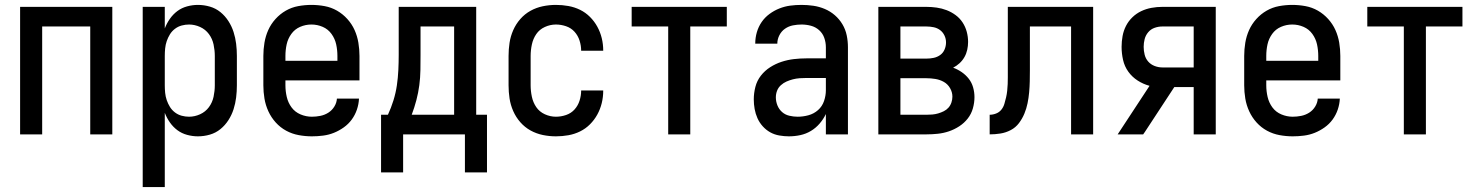

<svg xmlns="http://www.w3.org/2000/svg" viewBox="-20 -548 6040 783"><path d="M62 0V-520H438V0H348V-440H152V0Z M562 215V-520H652V-432Q660 -453 673 -471.5Q686 -490 703.5 -503Q721 -516 743 -522Q765 -528 787 -528Q812 -528 836 -521Q860 -514 879 -498.5Q898 -483 911.5 -462Q925 -441 932.5 -417.5Q940 -394 943 -369.5Q946 -345 946 -320V-200Q946 -175 943 -150.5Q940 -126 932.5 -102.5Q925 -79 911.5 -58Q898 -37 879 -21.5Q860 -6 836 1Q812 8 787 8Q765 8 743 2Q721 -4 703.5 -17Q686 -30 673 -48.5Q660 -67 652 -88V215ZM751 -72Q774 -72 796 -82Q818 -92 832 -111Q846 -130 851 -153.5Q856 -177 856 -200V-320Q856 -343 851 -366.5Q846 -390 832 -409Q818 -428 796 -438Q774 -448 751 -448Q736 -448 721 -444Q706 -440 693.5 -430.5Q681 -421 673 -408Q665 -395 660 -380.5Q655 -366 653.5 -350.5Q652 -335 652 -320V-200Q652 -185 653.5 -169.5Q655 -154 660 -139.5Q665 -125 673 -112Q681 -99 693.5 -89.5Q706 -80 721 -76Q736 -72 751 -72Z M1252 8Q1225 8 1198 3Q1171 -2 1147 -15Q1123 -28 1104.5 -48.5Q1086 -69 1074.5 -94Q1063 -119 1058.5 -146Q1054 -173 1054 -200V-320Q1054 -347 1058.5 -374Q1063 -401 1074 -425.5Q1085 -450 1103.5 -470.5Q1122 -491 1145.5 -504.5Q1169 -518 1196 -523Q1223 -528 1250 -528Q1277 -528 1304 -523Q1331 -518 1354.5 -504.5Q1378 -491 1396.5 -470.5Q1415 -450 1426 -425.5Q1437 -401 1441.5 -374Q1446 -347 1446 -320V-220H1144V-200Q1144 -176 1149.5 -152.5Q1155 -129 1169 -110Q1183 -91 1205.5 -81.5Q1228 -72 1252 -72Q1269 -72 1286.5 -75.5Q1304 -79 1319 -88.5Q1334 -98 1343.5 -113.5Q1353 -129 1354 -146H1444Q1443 -123 1435.5 -101Q1428 -79 1414.5 -60.5Q1401 -42 1382 -28.5Q1363 -15 1342 -6.5Q1321 2 1298 5Q1275 8 1252 8ZM1356 -300V-320Q1356 -344 1351 -367Q1346 -390 1332 -409.5Q1318 -429 1296 -438.5Q1274 -448 1250 -448Q1226 -448 1204 -438.5Q1182 -429 1168 -409.5Q1154 -390 1149 -367Q1144 -344 1144 -320V-300Z M1534 155V-80H1562Q1575 -108 1584.5 -138.5Q1594 -169 1598.5 -200Q1603 -231 1604.5 -262.5Q1606 -294 1606 -325V-520H1922V-80H1966V155H1876V0H1624V155ZM1659 -80H1832V-440H1695V-325Q1695 -294 1694.5 -262.5Q1694 -231 1690 -200.5Q1686 -170 1678 -139.5Q1670 -109 1659 -80Z M2247 8Q2220 8 2193.5 2.5Q2167 -3 2143.5 -16Q2120 -29 2102 -49.5Q2084 -70 2073 -95Q2062 -120 2058 -146.5Q2054 -173 2054 -200V-320Q2054 -347 2058 -373.5Q2062 -400 2073 -425Q2084 -450 2102 -470.5Q2120 -491 2143.5 -504Q2167 -517 2193.5 -522.5Q2220 -528 2247 -528Q2273 -528 2298 -523.5Q2323 -519 2345.5 -508Q2368 -497 2386 -479Q2404 -461 2416 -439Q2428 -417 2434 -392.5Q2440 -368 2440 -342V-341H2350V-342Q2350 -362 2343.5 -382.5Q2337 -403 2323 -418.5Q2309 -434 2288.5 -441Q2268 -448 2247 -448Q2224 -448 2202 -438Q2180 -428 2167 -409Q2154 -390 2149 -366.5Q2144 -343 2144 -320V-200Q2144 -177 2149 -153.5Q2154 -130 2167 -111Q2180 -92 2202 -82Q2224 -72 2247 -72Q2268 -72 2288.5 -79Q2309 -86 2323 -101.5Q2337 -117 2343.5 -137.5Q2350 -158 2350 -178V-179H2440V-178Q2440 -152 2434 -127.5Q2428 -103 2416 -81Q2404 -59 2386 -41Q2368 -23 2345.5 -12Q2323 -1 2298 3.5Q2273 8 2247 8Z M2705 0V-440H2556V-520H2944V-440H2795V0Z M3197 8Q3178 8 3158 4.5Q3138 1 3121 -8.5Q3104 -18 3090.5 -33Q3077 -48 3069 -66Q3061 -84 3057.5 -103.5Q3054 -123 3054 -143Q3054 -168 3060.5 -193.5Q3067 -219 3083 -239.5Q3099 -260 3121 -274Q3143 -288 3167.5 -296Q3192 -304 3217.5 -307Q3243 -310 3269 -310H3348V-355Q3348 -375 3341.5 -393.5Q3335 -412 3320.5 -425Q3306 -438 3287 -443Q3268 -448 3249 -448Q3231 -448 3213.5 -444.5Q3196 -441 3181.5 -431Q3167 -421 3158.5 -404.5Q3150 -388 3150 -370H3060V-371Q3060 -394 3066.5 -416.5Q3073 -439 3086 -458Q3099 -477 3118 -491Q3137 -505 3158.5 -513.5Q3180 -522 3202.5 -525Q3225 -528 3249 -528Q3273 -528 3297 -524.5Q3321 -521 3343.5 -511.5Q3366 -502 3384.5 -486Q3403 -470 3415.5 -449Q3428 -428 3433 -404Q3438 -380 3438 -355V0H3348V-83Q3338 -62 3322.5 -44Q3307 -26 3287 -14Q3267 -2 3244 3Q3221 8 3197 8ZM3233 -72Q3255 -72 3277 -78Q3299 -84 3316 -99Q3333 -114 3340.5 -136Q3348 -158 3348 -180V-230H3269Q3255 -230 3241 -229Q3227 -228 3213.5 -224.5Q3200 -221 3187.5 -215.5Q3175 -210 3164.5 -200.5Q3154 -191 3149 -178Q3144 -165 3144 -151Q3144 -134 3150.5 -118Q3157 -102 3169.5 -91Q3182 -80 3199 -76Q3216 -72 3233 -72Z M3562 0V-520H3758Q3779 -520 3800 -517Q3821 -514 3840.5 -506.5Q3860 -499 3877 -486.5Q3894 -474 3905.5 -456.5Q3917 -439 3922.5 -418.5Q3928 -398 3928 -377Q3928 -361 3924.5 -345Q3921 -329 3913 -315Q3905 -301 3893 -290Q3881 -279 3867 -272Q3886 -265 3902.5 -253.5Q3919 -242 3931 -226.5Q3943 -211 3948.5 -191.5Q3954 -172 3954 -152Q3954 -129 3947.5 -106Q3941 -83 3926.5 -64.5Q3912 -46 3892 -33Q3872 -20 3850 -12.5Q3828 -5 3804.5 -2.5Q3781 0 3758 0ZM3652 -309H3758Q3773 -309 3787.5 -312Q3802 -315 3814 -323.5Q3826 -332 3832 -346Q3838 -360 3838 -375Q3838 -390 3831.5 -403.5Q3825 -417 3813.5 -425.5Q3802 -434 3787.5 -437Q3773 -440 3758 -440H3652ZM3652 -80H3758Q3770 -80 3782 -81Q3794 -82 3806 -85.5Q3818 -89 3829 -94.5Q3840 -100 3848 -109Q3856 -118 3860 -130Q3864 -142 3864 -154Q3864 -172 3854.5 -188.5Q3845 -205 3829 -214Q3813 -223 3794.5 -226Q3776 -229 3758 -229H3652Z M4016 0V-80Q4029 -80 4042 -85Q4055 -90 4063.5 -100.5Q4072 -111 4076 -124.5Q4080 -138 4083 -151Q4086 -164 4087.5 -178Q4089 -192 4089.5 -205.5Q4090 -219 4090 -232.5Q4090 -246 4090 -260V-520H4438V0H4348V-440H4180V-261Q4180 -238 4179.5 -216Q4179 -194 4177 -171.5Q4175 -149 4170.5 -127Q4166 -105 4157.5 -84.5Q4149 -64 4135.5 -46Q4122 -28 4102 -17.5Q4082 -7 4060 -3.5Q4038 0 4016 0Z M4538 0 4668 -198Q4642 -205 4619.5 -219.5Q4597 -234 4581.5 -255.5Q4566 -277 4560 -303.5Q4554 -330 4554 -357Q4554 -379 4558 -401Q4562 -423 4572 -442.5Q4582 -462 4598 -477.5Q4614 -493 4634 -502.5Q4654 -512 4676 -516Q4698 -520 4720 -520H4938V0H4848V-193H4769L4649 -10L4642 0ZM4848 -273V-440H4720Q4704 -440 4688.5 -434.5Q4673 -429 4662.5 -416.5Q4652 -404 4648 -388.5Q4644 -373 4644 -357Q4644 -341 4648 -325Q4652 -309 4662.5 -297Q4673 -285 4688.5 -279Q4704 -273 4720 -273Z M5252 8Q5225 8 5198 3Q5171 -2 5147 -15Q5123 -28 5104.5 -48.5Q5086 -69 5074.5 -94Q5063 -119 5058.5 -146Q5054 -173 5054 -200V-320Q5054 -347 5058.5 -374Q5063 -401 5074 -425.5Q5085 -450 5103.5 -470.5Q5122 -491 5145.5 -504.5Q5169 -518 5196 -523Q5223 -528 5250 -528Q5277 -528 5304 -523Q5331 -518 5354.5 -504.5Q5378 -491 5396.5 -470.5Q5415 -450 5426 -425.5Q5437 -401 5441.5 -374Q5446 -347 5446 -320V-220H5144V-200Q5144 -176 5149.5 -152.5Q5155 -129 5169 -110Q5183 -91 5205.5 -81.5Q5228 -72 5252 -72Q5269 -72 5286.5 -75.5Q5304 -79 5319 -88.5Q5334 -98 5343.5 -113.5Q5353 -129 5354 -146H5444Q5443 -123 5435.5 -101Q5428 -79 5414.5 -60.5Q5401 -42 5382 -28.5Q5363 -15 5342 -6.5Q5321 2 5298 5Q5275 8 5252 8ZM5356 -300V-320Q5356 -344 5351 -367Q5346 -390 5332 -409.5Q5318 -429 5296 -438.5Q5274 -448 5250 -448Q5226 -448 5204 -438.5Q5182 -429 5168 -409.5Q5154 -390 5149 -367Q5144 -344 5144 -320V-300Z M5705 0V-440H5556V-520H5944V-440H5795V0Z"/></svg>

Font: Iosevka SS10 Medium
Style: Regular
Weight: 500
Monospace: yes
Designer: Belleve Invis
Foundry: Belleve Invis
Version: Version 28.0.6; ttfautohint (v1.8.4)